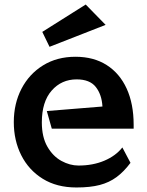

<svg xmlns="http://www.w3.org/2000/svg" viewBox="-20 -818 652 849"><path d="M199 -611 167 -677 359 -798 447 -708ZM557 -98Q528 -59 495.5 -35Q463 -11 421 0Q379 11 318 11Q231 11 169 -27.5Q107 -66 74 -131.5Q41 -197 41 -278Q41 -360 75 -425.5Q109 -491 170.5 -529Q232 -567 314 -567Q394 -567 451.5 -530.5Q509 -494 540 -426.5Q571 -359 571 -266V-249H209L187 -327L433 -347Q430 -400 403.5 -433.5Q377 -467 319 -467Q252 -467 208.5 -417.5Q165 -368 165 -277Q165 -212 189.5 -169.5Q214 -127 251.5 -106.5Q289 -86 327 -86Q391 -86 441.5 -107.5Q492 -129 521 -166Z"/></svg>

Font: RocknRoll One
Style: Regular
Weight: 400
Designer: Fontworks Inc.
Foundry: Fontworks Inc.
Version: Version 1.100